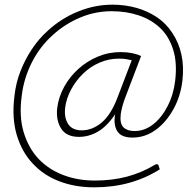

<svg xmlns="http://www.w3.org/2000/svg" viewBox="-20 -683 828 822"><path d="M383 119Q301 119 233.5 93Q166 67 120 17Q73 -33 51.5 -106Q30 -179 42 -273Q48 -328 67.5 -378Q87 -428 116.5 -472.5Q146 -517 185 -552Q243 -605 315 -634Q387 -663 461 -663Q515 -663 563.5 -649.5Q612 -636 651.5 -609.5Q691 -583 717 -543Q745 -502 756.5 -450.5Q768 -399 761 -338Q753 -270 722 -214.5Q691 -159 646 -126.5Q601 -94 547 -94Q499 -94 482 -121.5Q465 -149 473 -194Q439 -143 400 -120Q361 -97 318 -97Q264 -97 241.5 -133Q219 -169 225 -221Q231 -268 254.5 -311Q278 -354 315 -387.5Q352 -421 398.5 -440.5Q445 -460 497 -460Q523 -460 545.5 -455.5Q568 -451 584 -443L518 -270Q509 -247 504 -228Q499 -209 497 -195Q492 -154 508.5 -138Q525 -122 556 -122Q599 -122 635.5 -150.5Q672 -179 697.5 -228.5Q723 -278 730 -338Q739 -414 721.5 -470Q704 -526 667 -562Q628 -599 574.5 -617Q521 -635 458 -635Q388 -635 323.5 -608Q259 -581 207 -534Q151 -484 116.5 -416Q82 -348 73 -273Q61 -184 81.5 -116.5Q102 -49 145 -3Q189 43 251 66.5Q313 90 386 90Q461 90 524.5 73Q588 56 644 22Q648 20 651 20Q658 20 659 26L664 42Q604 80 534 99.5Q464 119 383 119ZM330 -125Q376 -125 416 -159Q456 -193 484 -268L544 -425Q532 -428 519.5 -430Q507 -432 489 -432Q446 -432 406.5 -415Q367 -398 336 -368Q305 -338 284.5 -300Q264 -262 259 -222Q254 -180 271.5 -152.5Q289 -125 330 -125Z"/></svg>

Font: Aleo ExtraLight
Style: Italic
Weight: 250
Italic angle: -7°
Designer: Alessio Laiso
Foundry: Alessio Laiso
Version: Version 2.001;gftools[0.9.29]